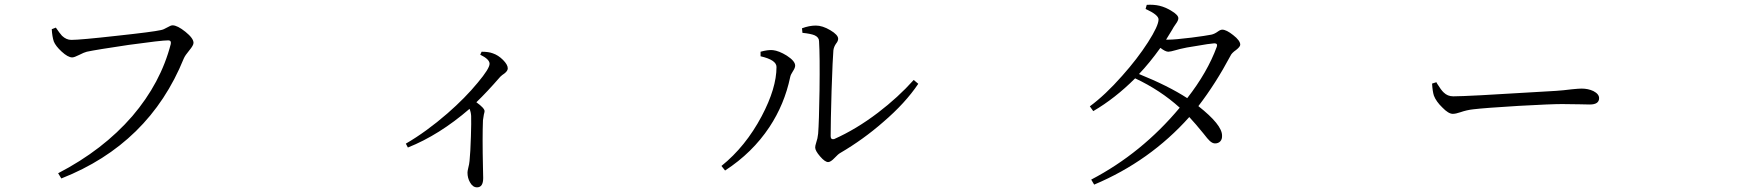

<svg xmlns="http://www.w3.org/2000/svg" viewBox="-20 -763 7540 824"><path d="M243.2 2.9 229.5 -19.5Q421.9 -119.1 547.9 -264.6Q669.9 -407.2 712.9 -574.2Q715.8 -589.8 702.1 -589.8Q672.9 -589.8 532.2 -570.3Q393.6 -549.8 352.5 -541Q340.8 -538.1 319.8 -527.3Q298.8 -516.6 290 -516.6Q271.5 -516.6 244.1 -542Q218.8 -565.4 210.9 -585Q204.1 -605.5 202.1 -637.7L219.7 -644.5Q236.3 -620.1 246.1 -609.4Q264.6 -591.8 286.1 -591.8Q324.2 -591.8 481.4 -609.4Q635.7 -626 669.9 -633.8Q681.6 -635.7 698.2 -645.5Q712.9 -654.3 720.7 -654.3Q741.2 -654.3 775.9 -626.5Q810.5 -598.6 810.5 -579.1Q810.5 -568.4 792.5 -546.9Q774.4 -525.4 768.6 -511.7Q620.1 -145.5 243.2 2.9Z M2027.3 41Q2008.8 41 1997.1 19.5Q1986.3 1 1986.3 -22.5Q1986.3 -28.3 1989.3 -41Q1994.1 -59.6 1995.1 -72.3Q1999 -109.4 2001 -177.7Q2002.9 -237.3 2002 -265.6Q2001 -282.2 1995.1 -295.9Q1865.2 -183.6 1730.5 -129.9L1721.7 -146.5Q1810.5 -198.2 1900.4 -276.4Q1976.6 -342.8 2030.3 -408.2Q2081.1 -468.8 2081.1 -489.3Q2081.1 -508.8 2041 -528.3L2046.9 -541Q2077.1 -541 2094.7 -534.2Q2118.2 -526.4 2138.7 -505.9Q2159.2 -485.4 2159.2 -469.7Q2159.2 -459 2145.5 -448.2Q2133.8 -440.4 2127 -433.6Q2069.3 -367.2 2024.4 -324.2Q2059.6 -298.8 2059.6 -286.1Q2059.6 -282.2 2056.6 -271.5Q2053.7 -256.8 2052.7 -247.1Q2049.8 -172.9 2052.7 -45.9Q2053.7 -9.8 2053.7 1Q2053.7 41 2027.3 41Z M3091.8 -31.2 3076.2 -50.8Q3179.7 -133.8 3249 -264.6Q3312.5 -384.8 3312.5 -475.6Q3312.5 -505.9 3244.1 -521.5V-541Q3275.4 -549.8 3296.9 -547.9Q3323.2 -544.9 3356.4 -524.4Q3392.6 -501 3392.6 -481.4Q3392.6 -471.7 3382.8 -457Q3373 -442.4 3371.1 -431.6Q3346.7 -315.4 3282.2 -217.8Q3209 -107.4 3091.8 -31.2ZM3534.2 -67.4Q3520.5 -67.4 3499.5 -91.8Q3478.5 -116.2 3478.5 -129.9Q3478.5 -137.7 3482.4 -149.4Q3489.3 -168.9 3491.2 -189.5Q3495.1 -238.3 3497.1 -374Q3499 -524.4 3495.1 -585.9Q3495.1 -602.5 3476.6 -611.3Q3460.9 -618.2 3423.8 -622.1L3421.9 -641.6Q3453.1 -653.3 3481.4 -653.3Q3509.8 -653.3 3543.5 -633.3Q3577.1 -613.3 3577.1 -596.7Q3577.1 -586.9 3568.4 -576.2Q3558.6 -562.5 3556.6 -546.9Q3553.7 -516.6 3548.8 -373Q3544.9 -237.3 3544.9 -178.7Q3544.9 -163.1 3559.6 -166Q3654.3 -208 3748 -279.3Q3835 -345.7 3901.4 -419.9L3920.9 -403.3Q3865.2 -320.3 3770.5 -239.3Q3684.6 -164.1 3585.9 -106.4Q3577.1 -101.6 3562.5 -85.9Q3544.9 -67.4 3534.2 -67.4Z M4675.8 29.3 4663.1 7.8Q4879.9 -105.5 5043 -300.8Q4960 -376 4851.6 -426.8Q4765.6 -340.8 4671.9 -286.1L4657.2 -306.6Q4723.6 -355.5 4795.9 -437.5Q4861.3 -510.7 4906.7 -581.5Q4952.1 -652.3 4952.1 -679.7Q4952.1 -699.2 4896.5 -724.6L4901.4 -742.2Q4931.6 -744.1 4956.1 -738.3Q4984.4 -731.4 5009.8 -714.8Q5037.1 -698.2 5037.1 -684.6Q5037.1 -674.8 5025.4 -659.2Q5015.6 -645.5 5010.7 -635.7Q4997.1 -612.3 4984.4 -592.8H4994.1Q5022.5 -592.8 5093.8 -601.6Q5154.3 -609.4 5178.7 -614.3Q5192.4 -617.2 5207 -627.9Q5217.8 -635.7 5225.6 -635.7Q5243.2 -635.7 5272.5 -612.3Q5302.7 -588.9 5302.7 -571.3Q5302.7 -562.5 5285.2 -548.8Q5265.6 -535.2 5260.7 -523.4Q5197.3 -404.3 5123 -307.6Q5224.6 -227.5 5224.6 -181.6Q5225.6 -166 5217.3 -156.7Q5209 -147.5 5194.3 -147.5Q5183.6 -147.5 5171.9 -158.2Q5164.1 -165 5144.5 -190.4Q5110.4 -232.4 5084 -260.7Q4915 -71.3 4675.8 29.3ZM5075.2 -341.8Q5162.1 -453.1 5202.1 -562.5Q5207 -577.1 5191.4 -577.1Q5167 -575.2 5118.2 -566.4Q5066.4 -558.6 5043.9 -552.7Q5038.1 -550.8 5026.4 -547.9Q5002.9 -541 4994.1 -541Q4981.4 -541 4960 -557.6Q4913.1 -492.2 4868.2 -445.3Q4994.1 -394.5 5075.2 -341.8Z M6214.8 -274.4Q6196.3 -274.4 6169.9 -301.8Q6143.6 -327.1 6133.8 -352.5Q6127.9 -371.1 6126 -404.3L6144.5 -410.2Q6145.5 -408.2 6147.5 -404.3Q6165 -376 6175.8 -366.2Q6192.4 -349.6 6216.8 -349.6Q6276.4 -349.6 6575.2 -368.2Q6646.5 -372.1 6657.2 -373Q6688.5 -375 6726.6 -379.9Q6755.9 -382.8 6767.6 -382.8Q6795.9 -382.8 6818.4 -372.1Q6842.8 -359.4 6842.8 -341.8Q6842.8 -314.5 6802.7 -314.5Q6789.1 -314.5 6759.8 -315.4Q6714.8 -316.4 6683.6 -316.4Q6636.7 -316.4 6497.1 -308.6Q6351.6 -299.8 6302.7 -293.9Q6275.4 -291 6247.1 -281.2Q6227.5 -274.4 6214.8 -274.4Z"/></svg>

Font: Bpmf GenRyu Min R
Style: R
Weight: 400
Foundry: But Ko
Version: Version 1.320